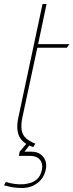

<svg xmlns="http://www.w3.org/2000/svg" viewBox="-24 -720 366 957"><path d="M134 -10H113L74 36L70 57Q81 57 91 57Q101 57 110 57Q119 57 127 57Q159 57 175 76.5Q191 96 185 126Q178 158 160.5 173Q143 188 124.5 192.5Q106 197 97 198Q72 200 51 197Q30 194 17.5 190.5Q5 187 5 187L-4 204Q13 208 26.5 211Q40 214 56 215.5Q72 217 94 217Q134 215 164.5 191Q195 167 204 126Q212 88 191.5 62Q171 36 132 36Q128 36 121.5 36Q115 36 98 36ZM87 -132 162 -482H309L322 -500H166L208 -700H188L67 -132Q55 -74 72.5 -39Q90 -4 142 13L152 -4Q122 -16 105 -31.5Q88 -47 84 -71.5Q80 -96 87 -132Z"/></svg>

Font: Advent Pro Thin
Style: Italic
Weight: 250
Italic angle: -12°
Version: Version 3.000